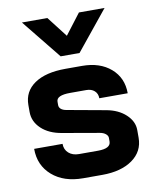

<svg xmlns="http://www.w3.org/2000/svg" viewBox="-85 -819 719 892"><g transform="rotate(-10 274.5 -373.0)"><path d="M34 -166H168Q168 -139 186.5 -122.5Q205 -106 235 -106H325Q385 -106 385 -139V-156Q385 -166 375 -174.5Q365 -183 348 -186L175 -216Q114 -226 78.5 -259.5Q43 -293 43 -338V-371Q43 -435 95.5 -471Q148 -507 242 -507H320Q404 -507 455.5 -462.5Q507 -418 507 -345H373Q373 -367 358.5 -380Q344 -393 320 -393H244Q179 -393 179 -363V-347Q179 -336 187.5 -328.5Q196 -321 212 -318L394 -285Q451 -275 486 -242.5Q521 -210 521 -169V-133Q521 -68 467.5 -30Q414 8 325 8H235Q144 8 89 -40Q34 -88 34 -166ZM80 -754H200L275 -657L349 -754H470L319 -568H230Z"/></g></svg>

Font: Bai Jamjuree
Style: Bold
Weight: 700
Designer: Katatrad Aksorn Co.,Ltd.
Foundry: Cadson Demak Co.,Ltd.
Version: Version 1.000; ttfautohint (v1.6)